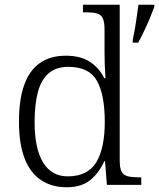

<svg xmlns="http://www.w3.org/2000/svg" viewBox="-20 -780 671 810"><path d="M261 10Q198 10 152.5 -20.5Q107 -51 83.5 -112.5Q60 -174 60 -267Q60 -360 82 -421.5Q104 -483 148 -514Q192 -545 258 -545Q320 -545 359.5 -519Q399 -493 420 -450H425Q423 -477 422 -505.5Q421 -534 421 -557V-655Q421 -689 413 -704Q405 -719 388.5 -723.5Q372 -728 346 -728H330V-760H485V-103Q485 -71 493 -56Q501 -41 518.5 -36.5Q536 -32 565 -32H576V0H431L423 -100H420Q398 -51 361 -20.5Q324 10 261 10ZM268 -36Q351 -37 386.5 -96Q422 -155 422 -266Q422 -380 389 -439Q356 -498 268 -498Q217 -498 185.5 -471Q154 -444 140 -392Q126 -340 126 -265Q126 -152 162.5 -93.5Q199 -35 268 -36ZM540 -611Q545 -634 549.5 -660.5Q554 -687 557.5 -713Q561 -739 564 -760H631V-751Q623 -730 612 -703Q601 -676 588 -649Q575 -622 563 -600H540Z"/></svg>

Font: Noto Serif Hebrew Light
Style: Regular
Weight: 300
Version: Version 2.003